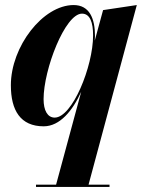

<svg xmlns="http://www.w3.org/2000/svg" viewBox="-20 -490 563 760"><path d="M413.5 241H330.5L521.5 -470L388 -450L355 -329C355.5 -335.5 356 -342 356 -347.5C356 -417 334 -470 271.5 -470C149.5 -470 23 -305.5 23 -152.5C23 -53 61 10 153 10C217 10 267.5 -52 301.5 -127L202 241H122.5V250H413.5ZM348.5 -350C348.5 -226.5 266 -24.5 196.5 -24.5C168 -24.5 152.5 -53 152.5 -97.5C152.5 -215 237.5 -436 304.5 -436C336.5 -436 348.5 -401 348.5 -350Z"/></svg>

Font: Bodoni* 24pt
Style: Bold Italic
Weight: 700
Italic angle: -13°
Version: Version 2.3